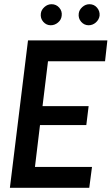

<svg xmlns="http://www.w3.org/2000/svg" viewBox="-20 -892 530 912"><path d="M404 0H27L113 -700H490L479 -601H208L182 -388H401L390 -298H170L146 -99H417ZM221 -772Q200 -772 185.5 -788.5Q171 -805 174 -828Q176 -845 191 -858.5Q206 -872 225 -872Q247 -872 261.5 -855.5Q276 -839 273 -817Q271 -798 255.5 -785Q240 -772 221 -772ZM401 -772Q380 -772 365.5 -788.5Q351 -805 354 -828Q356 -845 371 -858.5Q386 -872 405 -872Q427 -872 441 -855.5Q455 -839 453 -817Q450 -798 435 -785Q420 -772 401 -772Z"/></svg>

Font: Kulim Park SemiBold
Style: Italic
Weight: 600
Italic angle: -8°
Designer: Noponies / Dale Sattler
Foundry: Noponies
Version: Version 1.000; ttfautohint (v1.8.3)